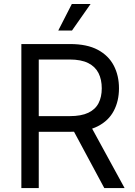

<svg xmlns="http://www.w3.org/2000/svg" viewBox="-20 -950 680 970"><path d="M87.9 0V-727.5H334Q419.4 -727.5 473.9 -698.5Q528.3 -669.4 554.7 -618.9Q581.1 -568.4 581.1 -503.9Q581.1 -439.9 554.9 -390.1Q528.8 -340.3 474.4 -312.3Q419.9 -284.2 335 -284.2H136.7V-363.3H332Q390.6 -363.3 426.3 -380.4Q461.9 -397.5 478 -429Q494.1 -460.4 494.1 -503.9Q494.1 -547.9 477.8 -580.6Q461.4 -613.3 425.8 -631.3Q390.1 -649.4 331.1 -649.4H175.8V0ZM506.8 0 331.1 -327.1H430.7L609.4 0ZM274.4 -795.9 342.8 -929.7H437.5L343.8 -795.9Z"/></svg>

Font: Inter
Style: Regular
Weight: 400
Designer: Rasmus Andersson
Foundry: rsms
Version: Version 4.000;git-8c9346024